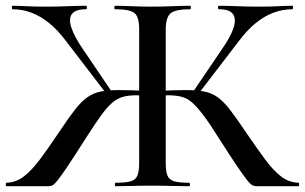

<svg xmlns="http://www.w3.org/2000/svg" viewBox="-25 -645 1056 665"><path d="M375 0Q373 0 373 -6Q373 -12 375 -12Q410 -12 427.5 -17Q445 -22 451 -37Q457 -52 457 -81V-544Q457 -587 440.5 -600Q424 -613 373 -613Q371 -613 371 -619Q371 -625 373 -625Q399 -625 431.5 -623.5Q464 -622 499 -622Q537 -622 572 -623.5Q607 -625 634 -625Q636 -625 636 -619Q636 -613 634 -613Q583 -613 566 -599Q549 -585 549 -542V-81Q549 -52 555 -37Q561 -22 578.5 -17Q596 -12 630 -12Q633 -12 633 -6Q633 0 630 0Q604 0 570.5 -1Q537 -2 499 -2Q464 -2 432 -1Q400 0 375 0ZM-3 0Q-5 0 -5 -6Q-5 -12 -3 -12Q30 -13 57 -33.5Q84 -54 113 -92.5Q142 -131 180 -188Q212 -236 234.5 -265Q257 -294 278 -308.5Q299 -323 324 -328Q349 -333 386 -333Q424 -333 491 -330L489 -312Q477 -313 467 -314Q457 -315 448 -315Q420 -315 400.5 -309.5Q381 -304 363.5 -289Q346 -274 325 -245Q304 -216 274 -169Q234 -106 210.5 -71Q187 -36 175 -21Q163 -6 156.5 -3Q150 0 142 0ZM346 -317 205 -501Q176 -540 146 -564.5Q116 -589 84 -601Q52 -613 18 -613Q16 -613 16 -619Q16 -625 18 -625Q41 -625 66.5 -623.5Q92 -622 135 -622Q176 -622 209.5 -623.5Q243 -625 273 -625Q276 -625 276 -619Q276 -613 273 -613Q237 -613 224.5 -597Q212 -581 222 -550Q232 -519 262 -475L363 -326ZM864 0Q857 0 850 -3Q843 -6 831 -21Q819 -36 795.5 -70.5Q772 -105 732 -168Q702 -216 680.5 -244.5Q659 -273 642 -288.5Q625 -304 605 -309.5Q585 -315 557 -315Q549 -315 539 -314Q529 -313 518 -312L517 -330Q582 -333 620 -333Q657 -333 682.5 -328Q708 -323 728.5 -308.5Q749 -294 771.5 -265Q794 -236 826 -188Q865 -131 893.5 -92.5Q922 -54 949 -33.5Q976 -13 1009 -12Q1011 -12 1011 -6Q1011 0 1009 0ZM660 -317 643 -326 742 -472Q773 -516 783.5 -547.5Q794 -579 782 -596Q770 -613 733 -613Q730 -613 730 -619Q730 -625 733 -625Q763 -625 797 -623.5Q831 -622 871 -622Q914 -622 939.5 -623.5Q965 -625 988 -625Q990 -625 990 -619Q990 -613 988 -613Q954 -613 922 -601Q890 -589 860 -564.5Q830 -540 801 -501Z"/></svg>

Font: Cormorant SemiBold
Style: Regular
Weight: 600
Designer: Christian Thalmann (Catharsis Fonts)
Foundry: Catharsis Fonts
Version: Version 4.000